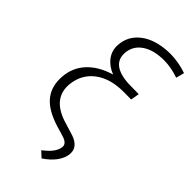

<svg xmlns="http://www.w3.org/2000/svg" viewBox="-275 -796 1056 1056"><g transform="rotate(45 253.0 -268.0)"><path d="M493.7 -650.9Q433.6 -671.9 379.4 -671.9Q300.8 -671.9 252.7 -640.4Q204.6 -608.9 198.2 -554.2Q186.5 -451.2 331.1 -442.4L412.1 -441.4L403.3 -391.1L344.2 -391.6Q240.7 -391.6 177.2 -343.8Q113.8 -295.9 104.5 -212.9Q91.8 -96.7 222.7 -50.3L314 -22Q381.3 1.5 377.4 57.1Q375 91.3 350.8 124.8Q326.7 158.2 284.2 186.5L251 156.2L273.4 137.2Q315.9 100.1 320.8 62Q324.2 34.2 286.6 20.5L261.7 12.7L228 2.9Q124.5 -27.8 81.8 -81.1Q39.1 -134.3 46.4 -214.8Q52.2 -287.1 100.8 -339.6Q149.4 -392.1 235.8 -418Q189.5 -436 163.1 -470.9Q136.7 -505.9 139.6 -551.3Q144 -625 202.9 -670.7Q261.7 -716.3 359.4 -721.2L380.9 -721.7Q444.8 -720.7 506.3 -699.2Z"/></g></svg>

Font: Roboto Light
Style: Italic
Weight: 300
Italic angle: -12°
Designer: Google
Version: Version 2.134; 2016; ttfautohint (v1.6)